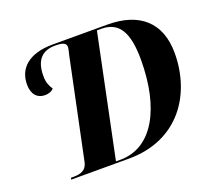

<svg xmlns="http://www.w3.org/2000/svg" viewBox="-121 -871 1136 1028"><g transform="rotate(-20 447.0 -357.0)"><path d="M118 0H447C732 0 871 -215 871 -448C871 -621 768 -714 584 -714H273C135 -714 70 -650 70 -559C70 -501 100 -473 141 -473C161 -473 179 -478 192 -492C179 -514 168 -532 168 -573C168 -669 215 -704 282 -704C322 -704 345 -698 345 -674C345 -664 340 -646 336 -629L218 -65C208 -17 172 -10 135 -10H121ZM402 -10H377L521 -704H545C650 -704 689 -627 689 -476C689 -202 587 -10 402 -10Z"/></g></svg>

Font: Noto Serif Display SemiCondensed ExtraBold
Style: Italic
Weight: 800
Width: 4
Italic angle: -12°
Designer: Monotype Design Team
Foundry: Monotype Imaging Inc.
Version: Version 2.009